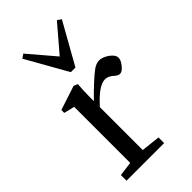

<svg xmlns="http://www.w3.org/2000/svg" viewBox="-224 -782 846 846"><g transform="rotate(-45 199.0 -359.0)"><path d="M194.8 -511.7 85.9 -704.6 104.5 -717.8 209 -595.2 313.5 -717.3 332 -704.6 223.6 -511.7ZM30.3 0V-35.2L97.2 -43.9V-393.1L47.4 -405.3V-423.3L160.6 -460.4L179.7 -452.6Q176.3 -414.1 176.3 -379.9V-349.6Q202.1 -376.5 232.9 -405Q263.7 -433.6 280.8 -445.8Q301.3 -460.4 319.3 -460.4Q340.8 -460.4 364.7 -443.4Q388.7 -426.3 388.7 -407.7Q388.7 -392.6 372.8 -372.8Q356.9 -353 342.8 -353Q332 -353 320.8 -363.3Q299.3 -383.3 279.3 -383.3Q239.3 -383.3 176.3 -312V-44.9L264.6 -35.2V0Z"/></g></svg>

Font: Elstob 8pt
Style: Regular
Weight: 400
Designer: Peter S. Baker
Version: Version 1.015